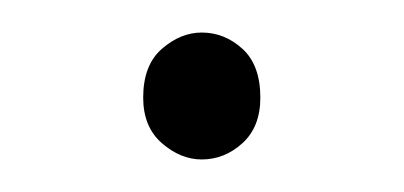

<svg xmlns="http://www.w3.org/2000/svg" viewBox="-20 -382 248 118"><path d="M104 -284Q91 -284 79.5 -294Q68 -304 68 -322Q68 -342 79.5 -352Q91 -362 104 -362Q118 -362 129 -352Q140 -342 140 -322Q140 -304 129 -294Q118 -284 104 -284Z"/></svg>

Font: Source Sans 3 ExtraLight ExtraLight
Style: Regular
Weight: 250
Version: Version 3.052;hotconv 1.1.0;makeotfexe 2.6.0